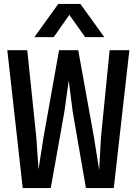

<svg xmlns="http://www.w3.org/2000/svg" viewBox="-20 -952 690 972"><path d="M95 0 17 -698H118L164 -255L175 -95L200 -255L279 -698H376L456 -255L482 -91L491 -255L535 -698H635L556 0H415L348 -387L328 -544L306 -387L237 0ZM154 -764 275 -932H387L508 -764H411L331 -877L252 -764Z"/></svg>

Font: Azeret Mono Thin
Style: Regular
Weight: 400
Version: Version 1.002